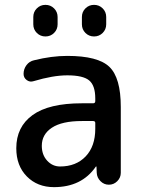

<svg xmlns="http://www.w3.org/2000/svg" viewBox="-20 -760 584 790"><path d="M317 -262Q235 -262 193.5 -234.5Q152 -207 152 -160Q152 -123 174 -99Q196 -75 227 -75Q293 -75 332.5 -116.5Q372 -158 372 -230V-254Q372 -262 363 -262ZM202 10Q134 10 90.5 -34Q47 -78 47 -150Q47 -238 114 -286.5Q181 -335 317 -335H363Q372 -335 372 -344V-355Q372 -408 347 -429Q322 -450 257 -450Q198 -450 118 -426Q103 -421 90 -430.5Q77 -440 77 -456Q77 -476 89 -492Q101 -508 120 -512Q192 -530 257 -530Q383 -530 430 -485Q477 -440 477 -320V-49Q477 -29 462.5 -14.5Q448 0 428 0Q408 0 393.5 -14.5Q379 -29 378 -49L377 -74Q377 -75 376 -75Q374 -75 374 -74Q316 10 202 10ZM317 -690Q317 -711 331.5 -725.5Q346 -740 367 -740Q388 -740 402.5 -725.5Q417 -711 417 -690V-660Q417 -639 402.5 -624.5Q388 -610 367 -610Q346 -610 331.5 -624.5Q317 -639 317 -660ZM217 -690V-660Q217 -639 202.5 -624.5Q188 -610 167 -610Q146 -610 131.5 -624.5Q117 -639 117 -660V-690Q117 -711 131.5 -725.5Q146 -740 167 -740Q188 -740 202.5 -725.5Q217 -711 217 -690Z"/></svg>

Font: Rounded Mplus 1c Medium
Style: Regular
Weight: 500
Version: Version 1.059.20150529